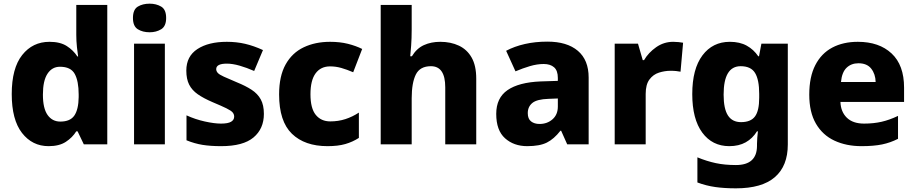

<svg xmlns="http://www.w3.org/2000/svg" viewBox="-20 -880 4992 1047"><path d="M245 -83Q156 -83 100 -155Q44 -227 44 -367Q44 -508 101 -580Q158 -652 250 -652Q308 -652 344 -629Q380 -606 402 -572H406Q403 -590 399.5 -623.5Q396 -657 396 -690V-853H565V-93H437L403 -164H396Q375 -130 339 -106.5Q303 -83 245 -83ZM309 -217Q363 -217 385.5 -250Q408 -283 409 -350V-365Q409 -438 387.5 -477Q366 -516 307 -516Q264 -516 239 -478Q214 -440 214 -364Q214 -289 239.5 -253Q265 -217 309 -217Z M796 -860Q832 -860 859 -844Q886 -828 886 -782Q886 -737 859 -720.5Q832 -704 796 -704Q758 -704 731.5 -720.5Q705 -737 705 -782Q705 -828 731.5 -844Q758 -860 796 -860ZM879 -642V-93H711V-642Z M1419 -259Q1419 -178 1362.5 -130.5Q1306 -83 1186 -83Q1128 -83 1084.5 -90Q1041 -97 997 -115V-251Q1045 -229 1097 -217.5Q1149 -206 1185 -206Q1223 -206 1240 -216Q1257 -226 1257 -244Q1257 -257 1248.5 -267Q1240 -277 1214.5 -289.5Q1189 -302 1139 -323Q1090 -344 1058.5 -366Q1027 -388 1011.5 -418.5Q996 -449 996 -495Q996 -573 1056.5 -612.5Q1117 -652 1217 -652Q1270 -652 1317 -641Q1364 -630 1414 -607L1366 -493Q1325 -511 1286.5 -522Q1248 -533 1217 -533Q1159 -533 1159 -503Q1159 -492 1167.5 -482.5Q1176 -473 1200.5 -462Q1225 -451 1272 -431Q1319 -412 1352 -390.5Q1385 -369 1402 -338Q1419 -307 1419 -259Z M1766 -83Q1642 -83 1572 -150.5Q1502 -218 1502 -365Q1502 -465 1537.5 -528.5Q1573 -592 1636 -622Q1699 -652 1780 -652Q1834 -652 1877.5 -641Q1921 -630 1955 -613L1906 -486Q1871 -501 1841 -509.5Q1811 -518 1780 -518Q1729 -518 1701 -480Q1673 -442 1673 -366Q1673 -289 1702 -253.5Q1731 -218 1781 -218Q1825 -218 1863.5 -230.5Q1902 -243 1937 -266V-128Q1903 -106 1863 -94.5Q1823 -83 1766 -83Z M2225 -720Q2225 -670 2222 -630.5Q2219 -591 2217 -573H2226Q2252 -616 2291.5 -634Q2331 -652 2381 -652Q2438 -652 2482.5 -631Q2527 -610 2552 -566Q2577 -522 2577 -451V-93H2408V-404Q2408 -519 2330 -519Q2270 -519 2247.5 -473.5Q2225 -428 2225 -344V-93H2056V-853H2225Z M2965 -653Q3072 -653 3131 -603Q3190 -553 3190 -457V-93H3073L3040 -167H3036Q3001 -122 2962 -102.5Q2923 -83 2855 -83Q2782 -83 2734 -126Q2686 -169 2686 -259Q2686 -346 2747.5 -388.5Q2809 -431 2928 -436L3022 -439V-455Q3022 -495 3001.5 -513Q2981 -531 2945 -531Q2909 -531 2870 -519.5Q2831 -508 2791 -491L2740 -603Q2785 -627 2842 -640Q2899 -653 2965 -653ZM2971 -341Q2908 -339 2883 -318.5Q2858 -298 2858 -263Q2858 -232 2876 -218Q2894 -204 2922 -204Q2964 -204 2993 -229.5Q3022 -255 3022 -299V-343Z M3651 -652Q3664 -652 3680 -650.5Q3696 -649 3705 -647L3691 -489Q3682 -491 3668 -492.5Q3654 -494 3637 -494Q3605 -494 3573.5 -484Q3542 -474 3521.5 -446.5Q3501 -419 3501 -368V-93H3332V-642H3459L3485 -552H3492Q3516 -593 3558 -622.5Q3600 -652 3651 -652Z M3960 -652Q4014 -652 4052 -631Q4090 -610 4115 -573H4119L4132 -642H4276V-92Q4276 25 4205.5 86Q4135 147 3993 147Q3931 147 3881 140Q3831 133 3783 115V-22Q3834 -1 3883 9.5Q3932 20 3993 20Q4108 20 4108 -85V-96Q4108 -110 4109.5 -128.5Q4111 -147 4113 -164H4108Q4084 -125 4046.5 -104Q4009 -83 3957 -83Q3864 -83 3809.5 -157Q3755 -231 3755 -367Q3755 -504 3810.5 -578Q3866 -652 3960 -652ZM4019 -519Q3926 -519 3926 -364Q3926 -287 3949.5 -250.5Q3973 -214 4021 -214Q4074 -214 4097 -245Q4120 -276 4120 -347V-368Q4120 -445 4097.5 -482Q4075 -519 4019 -519Z M4658 -652Q4774 -652 4842 -588.5Q4910 -525 4910 -402V-324H4563Q4565 -270 4598 -238Q4631 -206 4692 -206Q4744 -206 4787.5 -216Q4831 -226 4877 -248V-123Q4836 -102 4790.5 -92.5Q4745 -83 4678 -83Q4595 -83 4530.5 -113Q4466 -143 4429.5 -205.5Q4393 -268 4393 -364Q4393 -461 4426 -525Q4459 -589 4518.5 -620.5Q4578 -652 4658 -652ZM4661 -535Q4622 -535 4596.5 -510.5Q4571 -486 4566 -433H4755Q4754 -476 4731 -505.5Q4708 -535 4661 -535Z"/></svg>

Font: Noto Sans Kannada UI ExtraBold
Style: Regular
Weight: 800
Designer: Jelle Bosma - Monotype Design Team
Foundry: Monotype Imaging Inc.
Version: Version 2.005; ttfautohint (v1.8.4.7-5d5b)